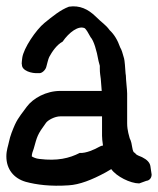

<svg xmlns="http://www.w3.org/2000/svg" viewBox="-40 -569 497 604"><path d="M82 -339C91 -337 104 -349 106 -360C107 -363 112 -385 115 -390C123 -405 138 -428 157 -438C177 -467 207 -490 227 -480C232 -475 237 -467 245 -452C255 -441 264 -411 270 -377L274 -362V-353C274 -338 276 -331 277 -321L280 -283H150C105 -283 64 -260 44 -233C33 -217 18 -201 7 -177C0 -161 -8 -142 -12 -122C-14 -111 -20 -97 -20 -77C-20 -37 3 -8 41 3C74 12 119 18 176 14C210 12 249 -3 293 -27L310 -37C326 -14 370 8 398 8L420 0C430 -1 437 -9 437 -20L433 -47C431 -58 422 -67 408 -74C408 -75 386 -81 385 -88C374 -89 378 -116 368 -134C367 -139 360 -158 360 -181V-275C360 -286 356 -318 356 -331C356 -333 355 -336 355 -338L353 -365C352 -373 352 -382 348 -393C346 -400 343 -412 338 -420C330 -443 319 -461 305 -474C292 -492 282 -496 260 -518C237 -540 211 -553 177 -548C150 -538 126 -518 100 -497C73 -475 34 -417 30 -387C30 -386 27 -366 29 -366C28 -347 59 -337 82 -339ZM284 -111C282 -112 271 -107 270 -106C260 -100 230 -86 211 -88C178 -71 140 -62 84 -69C73 -70 65 -74 60 -77C60 -85 63 -93 66 -101C77 -140 77 -145 105 -183C111 -191 132 -203 150 -203H281V-142C281 -134 282 -125 284 -111Z"/></svg>

Font: Reckless Catfish
Style: Fax
Weight: 400
Foundry: Cannot Into Space Fonts
Version: Version 0.2894